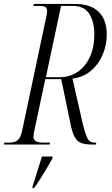

<svg xmlns="http://www.w3.org/2000/svg" viewBox="-43 -734 571 975"><path d="M-23 0 -21 -10H5Q32 -10 47 -22Q62 -34 70 -73L191 -644Q194 -656 195 -665.5Q196 -675 196 -679Q196 -695 185 -699.5Q174 -704 154 -704H126L129 -714H338Q417 -714 458 -674Q499 -634 499 -558Q499 -505 478.5 -456.5Q458 -408 419.5 -375Q381 -342 325 -335L375 -115Q388 -60 399.5 -35Q411 -10 436 -10H446L444 0H425Q392 0 371.5 -7Q351 -14 338.5 -34.5Q326 -55 317 -95L268 -332H187L132 -74Q127 -52 127 -40Q127 -10 173 -10H211L209 0ZM261 -342Q312 -342 351.5 -369Q391 -396 413.5 -445Q436 -494 436 -561Q436 -623 410.5 -663.5Q385 -704 326 -704H267L190 -342ZM122 214Q133 178 146 137.5Q159 97 170 61H224L223 71Q212 91 195.5 119Q179 147 161.5 174.5Q144 202 130 221H121Z"/></svg>

Font: Noto Serif Display ExtraCondensed Light
Style: Italic
Weight: 300
Width: 2
Italic angle: -12°
Designer: Monotype Design Team
Foundry: Monotype Imaging Inc.
Version: Version 2.009